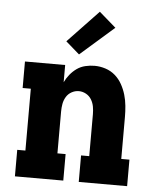

<svg xmlns="http://www.w3.org/2000/svg" viewBox="-54 -819 708 866"><g transform="rotate(5 300.0 -386.5)"><path d="M46 0V-120H83V-400H46V-520H228V-442Q237 -461 250.5 -477.5Q264 -494 281 -506Q298 -518 319 -523Q340 -528 361 -528Q386 -528 410.5 -520Q435 -512 454 -495.5Q473 -479 485.5 -456.5Q498 -434 505 -410Q512 -386 514.5 -360.5Q517 -335 517 -310V-120H554V0H335V-120H372V-310Q372 -327 369 -344Q366 -361 357 -376Q348 -391 332.5 -399.5Q317 -408 300 -408Q283 -408 267.5 -399.5Q252 -391 243 -376Q234 -361 231 -344Q228 -327 228 -310V-120H265V0ZM286 -573 224 -627 363 -773 439 -707Z"/></g></svg>

Font: Iosevka Etoile Heavy
Style: Regular
Weight: 900
Designer: Belleve Invis
Foundry: Belleve Invis
Version: Version 22.1.2; ttfautohint (v1.8.4)